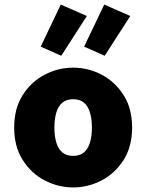

<svg xmlns="http://www.w3.org/2000/svg" viewBox="-20 -808 640 840"><path d="M300 12Q234 12 175 -19Q116 -50 79 -108.5Q42 -167 42 -250Q42 -333 79 -391.5Q116 -450 175 -481Q234 -512 300 -512Q366 -512 425 -481Q484 -450 521 -391.5Q558 -333 558 -250Q558 -167 521 -108.5Q484 -50 425 -19Q366 12 300 12ZM300 -126Q329 -126 347 -141Q365 -156 373.5 -184Q382 -212 382 -250Q382 -288 373.5 -316Q365 -344 347 -359Q329 -374 300 -374Q271 -374 253 -359Q235 -344 226.5 -316Q218 -288 218 -250Q218 -212 226.5 -184Q235 -156 253 -141Q271 -126 300 -126ZM248 -564 158 -604 246 -788 360 -738ZM438 -564 348 -604 436 -788 550 -738Z"/></svg>

Font: Source Code Pro ExtraLight Black
Style: Regular
Weight: 900
Monospace: yes
Version: Version 1.018;hotconv 1.0.116;makeotfexe 2.5.65601